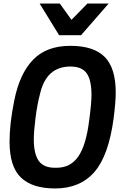

<svg xmlns="http://www.w3.org/2000/svg" viewBox="-20 -1052 705 1085"><path d="M590 -853ZM438 -853H314L204 -1032H318L384 -940L474 -1032H594ZM291 13Q163 13 98.5 -48.5Q34 -110 34 -251Q34 -355 61 -486Q91 -636 167 -714.5Q243 -793 377 -793Q510 -793 572 -730Q634 -667 634 -529Q634 -475 622 -383Q594 -172 513 -79.5Q432 13 291 13ZM300 -104Q379 -104 423 -168.5Q467 -233 484 -372Q497 -469 497 -515Q497 -599 470 -637.5Q443 -676 378 -676Q243 -676 207 -525Q190 -461 180.5 -384Q171 -307 171 -266Q171 -183 198.5 -143.5Q226 -104 290 -104Z"/></svg>

Font: Tanohe Sans SemiBold
Style: Italic
Weight: 600
Designer: Village Type and Design LLC & Cristiano Sobral
Foundry: Cooper Hewitt Smithsonian Design Museum
Version: Version 1.00;September 29, 2021;FontCreator 13.0.0.2655 64-b